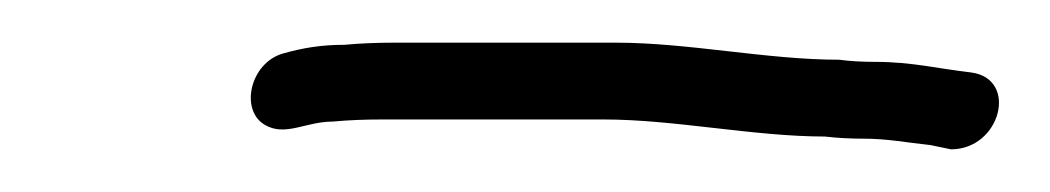

<svg xmlns="http://www.w3.org/2000/svg" viewBox="-20 -340 492 90"><path d="M366.7 -276C372.6 -275.3 378.6 -275 384.6 -275C396.1 -275 404.6 -273.2 416.1 -272L425.8 -270C449 -270 457.5 -302.8 435.5 -306C420.2 -307.7 407.7 -311 390.3 -311C384.3 -311 378.6 -311.3 373.4 -312C339.4 -312 302.9 -320 268.7 -320H164.7C156.7 -320 149 -319.7 141.5 -319C130 -319 121.6 -317.4 112.9 -315C97.2 -310.7 92.3 -288.4 104.1 -281.5C113.7 -275.8 123.3 -283 135.8 -283C143.3 -283.7 151 -284 159 -284H263C296.2 -284 333.3 -276 366.7 -276Z"/></svg>

Font: CiSf OpenHand
Style: Obl
Weight: 400
Foundry: Cannot Into Space Fonts
Version: Version 0.7892